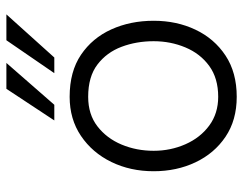

<svg xmlns="http://www.w3.org/2000/svg" viewBox="-100 -652 761 601"><g transform="rotate(-90 280.5 -351.5)"><path d="M278 9Q205 9 153 -26Q101 -61 73 -120Q45 -179 45 -251Q45 -324 74 -383.5Q103 -443 155.5 -478.5Q208 -514 278 -514Q357 -514 409.5 -478.5Q462 -443 489 -383.5Q516 -324 516 -251Q516 -179 488 -120Q460 -61 407 -26Q354 9 278 9ZM278 -456Q223 -456 185.5 -427Q148 -398 128.5 -351.5Q109 -305 109 -251Q109 -198 129.5 -151.5Q150 -105 188 -77Q226 -49 278 -49Q336 -49 374.5 -77Q413 -105 432.5 -151.5Q452 -198 452 -251Q452 -305 434.5 -351.5Q417 -398 379 -427Q341 -456 278 -456ZM352 -562 455 -712H536L401 -562ZM204 -562 303 -712H384L253 -562Z"/></g></svg>

Font: Hind Variable Light
Style: Regular
Weight: 300
Designer: Manushi Parikh, Satya Rajpurohit
Foundry: Indian Type Foundry
Version: Version 3.000